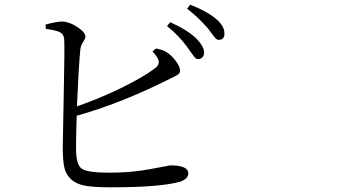

<svg xmlns="http://www.w3.org/2000/svg" viewBox="-20 -801 1540 820"><path d="M630.9 -581.1 646.5 -593.8Q674.8 -588.9 693.4 -577.1Q714.8 -562.5 731.9 -539.1Q749 -515.6 749 -500Q749 -494.1 746.6 -489.7Q744.1 -485.4 737.3 -481Q730.5 -476.6 724.1 -473.6Q717.8 -470.7 705.6 -464.4Q693.4 -458 684.6 -454.1Q491.2 -358.4 307.6 -306.6Q304.7 -216.8 304.7 -168Q304.7 -96.7 329.6 -80.1Q354.5 -63.5 447.3 -63.5Q542 -63.5 623.5 -79.1Q705.1 -94.7 707 -94.7Q784.2 -94.7 784.2 -60.5Q784.2 -38.1 751 -25.4Q666 -1 454.1 -1Q384.8 -1 346.2 -7.3Q307.6 -13.7 284.7 -34.2Q261.7 -54.7 254.9 -85Q248 -115.2 248 -171.9Q248 -205.1 252.4 -407.7Q256.8 -610.4 253.9 -636.7Q251 -656.2 234.4 -664.1Q217.8 -671.9 175.8 -677.7L174.8 -696.3Q228.5 -710 246.1 -709Q276.4 -708 310.5 -685.5Q344.7 -663.1 344.7 -644.5Q344.7 -636.7 335 -622.1Q325.2 -607.4 323.2 -590.8Q316.4 -526.4 308.6 -346.7Q409.2 -381.8 501.5 -427.2Q593.8 -472.7 642.6 -509.8Q665 -527.3 655.3 -547.9Q649.4 -562.5 630.9 -581.1ZM693.4 -689.5 707 -706.1Q781.2 -672.9 819.3 -635.7Q852.5 -600.6 851.6 -576.2Q851.6 -563.5 843.8 -555.7Q835.9 -547.9 825.2 -548.8Q818.4 -548.8 813 -554.7Q807.6 -560.5 796.9 -575.7Q786.1 -590.8 781.2 -597.7Q744.1 -649.4 693.4 -689.5ZM779.3 -763.7 792 -781.2Q866.2 -752 904.3 -718.8Q939.5 -688.5 938.5 -657.2Q938.5 -630.9 914.1 -630.9Q907.2 -630.9 901.4 -636.7Q895.5 -642.6 884.3 -657.7Q873 -672.9 867.2 -680.7Q823.2 -730.5 779.3 -763.7Z"/></svg>

Font: Bpmf Zihi Serif Regular
Style: Regular
Weight: 400
Foundry: But Ko
Version: Version 1.320